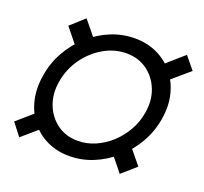

<svg xmlns="http://www.w3.org/2000/svg" viewBox="-110 -743 940 883"><g transform="rotate(20 359.5 -301.5)"><path d="M311 9.8Q251 9.8 202.1 -13.4Q153.3 -36.6 120.6 -78.4Q87.9 -120.1 74.7 -176Q61.5 -231.9 72.3 -296.9Q82.5 -361.8 114 -417.5Q145.5 -473.1 192.1 -514.6Q238.8 -556.2 295.2 -579.3Q351.6 -602.5 411.6 -602.5Q471.7 -602.5 520.8 -579.6Q569.8 -556.6 603.5 -515.4Q637.2 -474.1 651.1 -418.5Q665 -362.8 654.3 -297.4Q643.6 -231.9 611.3 -176Q579.1 -120.1 531.7 -78.4Q484.4 -36.6 427.7 -13.4Q371.1 9.8 311 9.8ZM323.7 -69.3Q367.2 -69.3 408.2 -86.9Q449.2 -104.5 483.4 -135.7Q517.6 -167 541 -208Q564.5 -249 572.3 -295.9Q583.5 -359.4 563.2 -411.1Q543 -462.9 500 -493.7Q457 -524.4 398.9 -524.4Q340.8 -524.4 288.1 -493.9Q235.4 -463.4 198.7 -411.9Q162.1 -360.4 151.4 -296.9Q140.6 -234.9 160.4 -183.1Q180.2 -131.3 222.9 -100.3Q265.6 -69.3 323.7 -69.3ZM594.2 -451.7 546.4 -512.2 661.6 -612.8 711.4 -552.2ZM558.1 7.3 477.1 -93.3 545.4 -152.8 627.4 -53.2ZM66.4 7.3 19.5 -53.2 134.3 -152.8 183.1 -93.3ZM184.1 -451.7 103 -552.2 170.4 -612.8 252.4 -512.2Z"/></g></svg>

Font: Inter 17pt
Style: Italic
Weight: 400
Italic angle: -9.3988°
Version: Version 4.001;git-66647c0bb